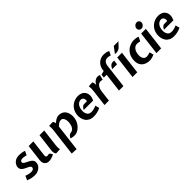

<svg xmlns="http://www.w3.org/2000/svg" viewBox="293 -2276 4031 4031"><g transform="rotate(-45 2308.0 -261.0)"><path d="M234 10Q195 10 146 2.8Q97 -4.5 33 -32L77 -125Q121.5 -107 157 -100Q192.5 -93 224 -93Q261 -93 280 -108.8Q299 -124.5 301 -143Q304 -165.5 288.2 -180.8Q272.5 -196 246.5 -208.2Q220.5 -220.5 191.2 -234Q162 -247.5 136.5 -265.8Q111 -284 97 -310.8Q83 -337.5 88 -377Q92 -409 114 -443.5Q136 -478 179.2 -502Q222.5 -526 291 -526Q325 -526 359.8 -521Q394.5 -516 441 -500L398 -410Q360.5 -420.5 337 -423.8Q313.5 -427 288 -427Q259.5 -427 241.5 -415.5Q223.5 -404 221 -383Q218.5 -362 234 -346.8Q249.5 -331.5 275.5 -318.8Q301.5 -306 330.5 -291.8Q359.5 -277.5 385 -259Q410.5 -240.5 424.8 -213.8Q439 -187 434 -148Q428 -99.5 398 -64Q368 -28.5 324.2 -9.2Q280.5 10 234 10Z M639 13Q604.5 13 574.8 -4.5Q545 -22 529 -57.8Q513 -93.5 520 -148L565 -517H704L659 -150Q656 -125.5 664.2 -109.2Q672.5 -93 698 -93Q708 -93 717.5 -95.8Q727 -98.5 741 -99Q764.5 -100.5 778.2 -78.8Q792 -57 804 -33Q751 -7 712.2 3Q673.5 13 639 13ZM863 0Q843 -27 838.2 -53.5Q833.5 -80 837 -110L887 -517H1027L980 -131Q976.5 -103.5 976.5 -72Q976.5 -40.5 981 -5Z M1093 234 1169 -386Q1172 -414 1172.5 -445.5Q1173 -477 1169 -512L1277 -517Q1289 -509.5 1296.2 -495.2Q1303.5 -481 1308 -466V-446L1326 -466Q1370.5 -503 1403.8 -516.5Q1437 -530 1467 -530Q1539 -530 1585.8 -494.2Q1632.5 -458.5 1652 -396.2Q1671.5 -334 1662 -255Q1655.5 -202 1631.5 -154.5Q1607.5 -107 1572 -70.2Q1536.5 -33.5 1494.2 -12.2Q1452 9 1409 9Q1383.5 9 1359.5 5.5Q1335.5 2 1298 -9Q1315.5 -43.5 1336 -65.5Q1356.5 -87.5 1381 -89Q1423 -91.5 1450.2 -113.2Q1477.5 -135 1492.8 -171.5Q1508 -208 1514 -255Q1519.5 -301.5 1511.5 -340.8Q1503.5 -380 1482.8 -403.5Q1462 -427 1429 -427Q1400 -427 1369.8 -410Q1339.5 -393 1304 -357L1231 241Z M1977 13Q1908.5 13 1861.5 -11.2Q1814.5 -35.5 1787.2 -76.2Q1760 -117 1750.5 -166.8Q1741 -216.5 1747 -267Q1757.5 -349.5 1800.2 -408.5Q1843 -467.5 1906.2 -498.8Q1969.5 -530 2042 -530Q2097.5 -530 2140 -508.2Q2182.5 -486.5 2206 -447Q2229.5 -407.5 2229.2 -353.5Q2229 -299.5 2199 -235H1919Q1934 -269.5 1957.8 -293.2Q1981.5 -317 2007 -317H2096Q2104 -347.5 2097.8 -374Q2091.5 -400.5 2072.5 -416.8Q2053.5 -433 2023 -433Q1995.5 -433 1966.5 -416.5Q1937.5 -400 1915.2 -364.5Q1893 -329 1886 -272Q1879 -214.5 1891.8 -173.8Q1904.5 -133 1933.8 -111.5Q1963 -90 2005 -90Q2039.5 -90 2074.5 -98.8Q2109.5 -107.5 2155 -127L2179 -34Q2122 -8.5 2072.8 2.2Q2023.5 13 1977 13Z M2300 0 2347 -386Q2350 -414 2350.2 -445.5Q2350.5 -477 2346 -512L2453 -517Q2460.5 -510.5 2467.5 -489.5Q2474.5 -468.5 2475 -443L2474 -419L2487 -443Q2512 -483 2547 -505Q2582 -527 2614 -527Q2630 -527 2645.5 -524Q2661 -521 2678 -515L2648 -402Q2628.5 -408 2615.2 -410Q2602 -412 2590 -412Q2556 -412 2528.8 -389.8Q2501.5 -367.5 2483.8 -329Q2466 -290.5 2460 -241L2431 0Z M2730 0 2781 -418H2698L2708 -497L2793 -517L2796 -545Q2804.5 -610.5 2837.2 -659.5Q2870 -708.5 2922.5 -735.8Q2975 -763 3042 -763Q3067 -763 3100.8 -756.8Q3134.5 -750.5 3172 -733L3130 -644Q3101.5 -652.5 3082 -656.2Q3062.5 -660 3045 -660Q3012.5 -660 2987.8 -645.8Q2963 -631.5 2947.8 -605.5Q2932.5 -579.5 2928 -545L2862 0ZM2947 -418Q2956 -440 2971.2 -463Q2986.5 -486 3008.2 -501.5Q3030 -517 3059 -517H3103L3091 -418Z M3132 0 3195 -517H3335L3272 0ZM3212 -602 3315 -740H3454L3364 -645Q3341.5 -621 3312.2 -610.5Q3283 -600 3255.8 -598.8Q3228.5 -597.5 3212 -602Z M3636 13Q3566.5 13 3508.8 -15Q3451 -43 3420.2 -103Q3389.5 -163 3401 -259Q3412.5 -349.5 3458 -409.8Q3503.5 -470 3568.5 -500Q3633.5 -530 3703 -530Q3730 -530 3761.2 -524.8Q3792.5 -519.5 3821 -508L3775 -415Q3752 -421 3729.2 -424Q3706.5 -427 3690 -427Q3636 -427 3597.5 -382Q3559 -337 3549 -259Q3542.5 -206.5 3553 -168.8Q3563.5 -131 3588.2 -110.5Q3613 -90 3649 -90Q3670 -90 3694.2 -95.8Q3718.5 -101.5 3752 -114L3775 -22Q3734 -4 3698.5 4.5Q3663 13 3636 13Z M3842 0 3905 -517H4045L3982 0ZM3983 -585Q3948.5 -585 3928 -608.8Q3907.5 -632.5 3911 -667Q3915.5 -702.5 3942.5 -726.8Q3969.5 -751 4004 -751Q4038.5 -751 4059 -726.8Q4079.5 -702.5 4075 -667Q4071.5 -632.5 4044.5 -608.8Q4017.5 -585 3983 -585Z M4359 13Q4290.5 13 4243.5 -11.2Q4196.5 -35.5 4169.2 -76.2Q4142 -117 4132.5 -166.8Q4123 -216.5 4129 -267Q4139.5 -349.5 4182.2 -408.5Q4225 -467.5 4288.2 -498.8Q4351.5 -530 4424 -530Q4479.5 -530 4522 -508.2Q4564.5 -486.5 4588 -447Q4611.5 -407.5 4611.2 -353.5Q4611 -299.5 4581 -235H4301Q4316 -269.5 4339.8 -293.2Q4363.5 -317 4389 -317H4478Q4486 -347.5 4479.8 -374Q4473.5 -400.5 4454.5 -416.8Q4435.5 -433 4405 -433Q4377.5 -433 4348.5 -416.5Q4319.5 -400 4297.2 -364.5Q4275 -329 4268 -272Q4261 -214.5 4273.8 -173.8Q4286.5 -133 4315.8 -111.5Q4345 -90 4387 -90Q4421.5 -90 4456.5 -98.8Q4491.5 -107.5 4537 -127L4561 -34Q4504 -8.5 4454.8 2.2Q4405.5 13 4359 13Z"/></g></svg>

Font: Expletus Sans
Style: Bold Italic
Weight: 700
Italic angle: -7°
Version: Version 7.500